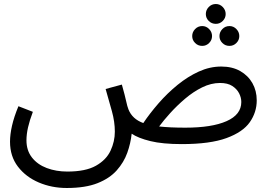

<svg xmlns="http://www.w3.org/2000/svg" viewBox="-20 -706 1346 958"><path d="M313 232Q238 232 173.5 204.5Q109 177 69.5 125.5Q30 74 30 1Q30 -35 40 -79Q50 -123 72 -176L144 -148Q128 -106 120 -71Q112 -36 112 -6Q112 45 139.5 80Q167 115 213.5 132.5Q260 150 316 150Q407 150 458.5 121Q510 92 531.5 46Q553 0 553 -49Q553 -98 538.5 -150.5Q524 -203 507 -262L588 -284Q604 -227 609.5 -201Q615 -175 621 -160Q640 -112 695 -92Q728 -141 771.5 -191Q815 -241 866 -282.5Q917 -324 972 -349Q1027 -374 1084 -374Q1139 -374 1178.5 -351.5Q1218 -329 1239.5 -291Q1261 -253 1261 -205Q1261 -146 1226.5 -96.5Q1192 -47 1110 -17Q1028 13 887 13Q791 13 730 -2Q669 -17 637 -39Q632 9 615 56.5Q598 104 562.5 144Q527 184 466.5 208Q406 232 313 232ZM1078 -292Q1033 -292 988.5 -270Q944 -248 903.5 -213.5Q863 -179 829.5 -142Q796 -105 774 -75Q801 -72 833.5 -70.5Q866 -69 905 -69Q1037 -69 1110.5 -101.5Q1184 -134 1184 -197Q1184 -219 1173 -240.5Q1162 -262 1139 -277Q1116 -292 1078 -292ZM1057 -587Q1036 -587 1021.5 -601.5Q1007 -616 1007 -636Q1007 -656 1021.5 -671Q1036 -686 1057 -686Q1077 -686 1091.5 -671Q1106 -656 1106 -636Q1106 -616 1091.5 -601.5Q1077 -587 1057 -587ZM989 -477Q968 -477 953.5 -491.5Q939 -506 939 -526Q939 -546 953.5 -561Q968 -576 989 -576Q1009 -576 1023.5 -561Q1038 -546 1038 -526Q1038 -506 1023.5 -491.5Q1009 -477 989 -477ZM1125 -477Q1104 -477 1089.5 -491.5Q1075 -506 1075 -526Q1075 -546 1089.5 -561Q1104 -576 1125 -576Q1145 -576 1159.5 -561Q1174 -546 1174 -526Q1174 -506 1159.5 -491.5Q1145 -477 1125 -477Z"/></svg>

Font: Go Noto Current
Style: Regular
Weight: 400
Designer: Monotype Design Team
Foundry: Monotype Imaging Inc.
Version: Version 2.007; ttfautohint (v1.8) -l 8 -r 50 -G 200 -x 14 -D